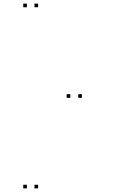

<svg xmlns="http://www.w3.org/2000/svg" viewBox="-20 -831 660 1061"><path d="M128.5 210V190H108.5V210ZM190.5 210V190H170.5V210ZM432.5 -290.5V-310.5H412.5V-290.5ZM190.5 -791V-811H170.5V-791ZM128.5 -791V-811H108.5V-791ZM368.5 -290.5V-310.5H348.5V-290.5Z"/></svg>

Font: Monaspace Argon Dots Var
Style: Regular
Weight: 400
Designer: Riley Cran and the Lettermatic Team
Version: Version 1.100 (Monaspace Argon Dots)